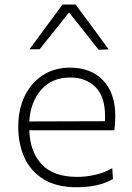

<svg xmlns="http://www.w3.org/2000/svg" viewBox="-20 -796 568 826"><path d="M309.5 9.5Q224.5 9.5 168.8 -24.2Q113 -58 85.8 -116.8Q58.5 -175.5 58.5 -251Q58.5 -325 86 -382.2Q113.5 -439.5 163.8 -472.2Q214 -505 281.5 -505Q371 -505 423.5 -450.2Q476 -395.5 476 -296.5Q476 -261 472 -235.5H106Q109 -143 159.5 -89Q210 -35 312 -35Q350 -35 389 -43.8Q428 -52.5 463 -72.5L466 -26Q405.5 9.5 309.5 9.5ZM282.5 -462.5Q202.5 -462.5 156.8 -409.5Q111 -356.5 106 -273.5L431.5 -274.5Q432 -283.5 432 -295.5Q432 -380.5 390.8 -421.5Q349.5 -462.5 282.5 -462.5ZM404 -582Q372 -623 340.5 -662.8Q309 -702.5 277 -742.5Q245 -702.5 214 -663.5Q182.5 -624 150.5 -584H107Q142 -632 178 -680.5Q213.5 -728.5 249 -776.5H305Q340.5 -728.5 376.5 -680.5Q412 -632 447.5 -583.5Z"/></svg>

Font: Heraclito ExtraLight
Style: Regular
Weight: 200
Designer: Kostas Bartsokas (font) & Cristiano Sobral (main changes)
Foundry: Kostas Bartsokas (font) & Cristiano Sobral (main changes)
Version: Version 1.00;July 8, 2020;FontCreator 13.0.0.2655 64-bit